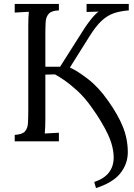

<svg xmlns="http://www.w3.org/2000/svg" viewBox="-20 -720 681 978"><path d="M469 238 460 207Q511 190 535 158.5Q559 127 559 83Q559 27 529.5 -36Q500 -99 447 -173Q411 -224 373.5 -258Q336 -292 306 -312.5Q276 -333 260 -341L211 -340V-119Q211 -66 208 -40Q226 -41 244 -42Q262 -43 280 -44V0H55V-33Q93 -35 107 -50.5Q121 -66 122.5 -93.5Q124 -121 124 -156V-588Q124 -630 127 -660Q109 -659 91 -658Q73 -657 55 -656V-700H280V-667Q243 -666 228.5 -650Q214 -634 212.5 -607Q211 -580 211 -544V-380H286L411 -577Q424 -597 443 -621Q462 -645 482 -661Q467 -660 451.5 -660Q436 -660 421 -659V-700H636V-667Q594 -664 561 -653Q528 -642 498 -614.5Q468 -587 434 -532L336 -376Q376 -358 430 -316Q484 -274 531 -206Q581 -136 606 -74Q631 -12 631 56Q631 114 593.5 162Q556 210 469 238Z"/></svg>

Font: Lora
Style: Regular
Weight: 400
Designer: Olga Karpushina, Alexei Vanyashin (Cyrillic)
Foundry: Cyreal
Version: Version 3.005; ttfautohint (v1.8.4.7-5d5b)